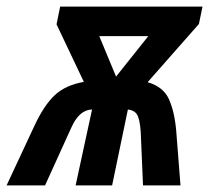

<svg xmlns="http://www.w3.org/2000/svg" viewBox="-72 -564 636 584"><path d="M230 -454H379L281 -331ZM65 0 145 -176Q169 -230 208 -231L158 0H269L317 -231Q336 -229 344.5 -216Q353 -203 356 -164L363 0H477L464 -166Q459 -224 442 -262Q425 -300 377 -314L533 -491L544 -544H111L100 -490L183 -315Q127 -305 94.5 -274.5Q62 -244 33 -182L-52 0Z"/></svg>

Font: Noto Sans UI SemiCondensed
Style: Bold Italic
Weight: 700
Width: 4
Designer: Monotype Design Team
Foundry: Monotype Imaging Inc.
Version: 1.001